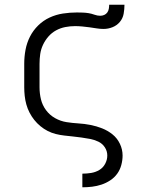

<svg xmlns="http://www.w3.org/2000/svg" viewBox="-20 -581 640 816"><path d="M330 215V157H331Q349 157 367.5 154Q386 151 402 141.5Q418 132 427 115Q436 98 436 80Q436 61 425.5 45Q415 29 398 21Q381 13 363 9.5Q345 6 326.5 3.5Q308 1 289.5 -1Q271 -3 253 -5Q235 -7 217 -11.5Q199 -16 182.5 -24.5Q166 -33 151.5 -45Q137 -57 125.5 -71.5Q114 -86 105.5 -102.5Q97 -119 92 -137Q87 -155 85 -173.5Q83 -192 83 -210V-310Q83 -340 88.5 -369.5Q94 -399 107.5 -425.5Q121 -452 142.5 -473Q164 -494 191 -506.5Q218 -519 247.5 -523.5Q277 -528 307 -528Q319 -528 332 -527.5Q345 -527 357 -525Q369 -523 381.5 -518.5Q394 -514 406 -514Q415 -514 423 -517.5Q431 -521 436 -528Q441 -535 442.5 -544Q444 -553 444 -561H509Q509 -542 505.5 -522.5Q502 -503 489.5 -488Q477 -473 458.5 -465.5Q440 -458 420 -458Q405 -458 390 -460.5Q375 -463 360 -465Q345 -467 329.5 -468.5Q314 -470 299 -470Q278 -470 257.5 -466Q237 -462 218.5 -452Q200 -442 186 -426Q172 -410 163 -391Q154 -372 151 -351.5Q148 -331 148 -310V-210Q148 -184 154 -159Q160 -134 175.5 -113Q191 -92 214 -79Q237 -66 262.5 -62Q288 -58 313.5 -56.5Q339 -55 364.5 -50Q390 -45 414 -35.5Q438 -26 458 -10Q478 6 489.5 30Q501 54 501 80Q501 100 495.5 120.5Q490 141 478 157.5Q466 174 448.5 185.5Q431 197 411.5 203.5Q392 210 371.5 212.5Q351 215 331 215Z"/></svg>

Font: Iosevka SS04 Light Extended
Style: Regular
Weight: 300
Width: 7
Monospace: yes
Designer: Belleve Invis
Foundry: Belleve Invis
Version: Version 19.0.0; ttfautohint (v1.8.4)